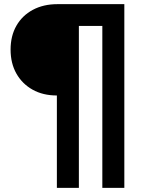

<svg xmlns="http://www.w3.org/2000/svg" viewBox="-20 -725 691 925"><path d="M254 180V-265Q187 -265 137 -293Q87 -321 59 -370.5Q31 -420 31 -486Q31 -552 59 -601Q87 -650 138 -677.5Q189 -705 257 -705H579V180H473V-600H360V180Z"/></svg>

Font: Mulish ExtraLight ExtraBold
Style: Regular
Weight: 800
Version: Version 3.603